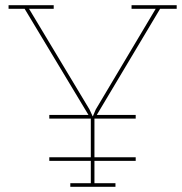

<svg xmlns="http://www.w3.org/2000/svg" viewBox="-20 -720 701 740"><path d="M251 0V-14H330V-100H170V-114H330V-263H170V-277H321L75 -686H13V-700H187V-686H92L325 -298L337 -272H338L349 -298L580 -686H487V-700H661V-686H597L353 -277H503V-263H344V-114H503V-100H344V-14H425V0Z"/></svg>

Font: Josefin Slab Thin
Style: Regular
Weight: 100
Designer: Santiago Orozco
Foundry: Typemade
Version: Version 2.000